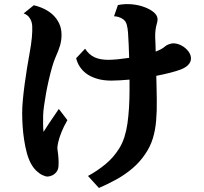

<svg xmlns="http://www.w3.org/2000/svg" viewBox="-20 -829 1000 943"><path d="M559.1 -804.2Q592.8 -811 627.4 -807.9Q662.1 -804.7 689.9 -793.9Q718.8 -783.2 736.3 -767.8Q753.9 -752.4 753.9 -733.9Q753.9 -729 752.9 -723.1Q752 -717.3 749 -708Q745.6 -696.8 743.7 -680.2Q741.7 -663.6 742.2 -644Q743.2 -628.9 743.7 -611.6Q744.1 -594.2 744.6 -575.7Q758.8 -581.1 770.8 -587.4Q782.7 -593.8 792 -602.1Q798.8 -607.9 811 -612.1Q823.2 -616.2 830.1 -616.2Q851.6 -616.2 871.8 -605.2Q892.1 -594.2 905 -577.1Q918 -560.1 918 -542Q918 -524.9 905 -511Q892.1 -497.1 868.2 -487.8Q847.7 -480 816.4 -471.9Q785.2 -463.9 747.6 -456.5Q748.5 -427.2 749 -397.9Q749.5 -368.7 750 -340.8Q751 -283.2 746.8 -235.6Q742.7 -188 730.2 -147.9Q717.8 -107.9 692.9 -71.8Q666 -32.2 630.4 -2Q594.7 28.3 553 51.5Q511.2 74.7 465.8 94.2L412.1 35.2Q458.5 10.3 499.3 -23.7Q540 -57.6 567.9 -104Q595.7 -150.4 606 -222.9Q616.2 -295.4 616.2 -386.2V-438Q592.8 -436 570.3 -434.6Q547.9 -433.1 526.9 -433.1Q485.8 -433.1 454.6 -442.9Q423.3 -452.6 401.9 -469.2Q385.3 -481.9 372.6 -500.5Q359.9 -519 354 -543L397.9 -589.8Q416 -561.5 443.8 -547.9Q471.2 -535.2 511.2 -535.2Q531.2 -535.2 558.3 -537.8Q585.4 -540.5 614.3 -544.9Q613.3 -577.6 612.1 -608.2Q610.8 -638.7 608.9 -667Q607.4 -690.4 602.5 -708Q597.7 -725.6 584 -734.9Q571.8 -743.2 560.3 -746.1Q548.8 -749 540 -749ZM146 -803.2Q173.3 -796.9 197.8 -784.9Q222.2 -772.9 241.2 -754.9Q259.8 -736.8 271 -712.9Q282.2 -689 282.2 -657.2Q282.2 -630.4 274.9 -605.5Q267.6 -580.6 252 -545.9Q244.1 -528.3 236.1 -500.2Q228 -472.2 220.2 -438.7Q212.4 -405.3 206.3 -371.6Q200.2 -337.9 196.3 -309.3Q192.4 -280.8 191.9 -262.2Q191.4 -238.8 191.7 -218.3Q191.9 -197.8 193.8 -181.2Q212.9 -211.9 233.4 -241.7Q253.9 -271.5 269 -293.9L311 -238.8Q293.5 -209 282 -180.2Q270.5 -151.4 265.6 -129.2Q260.7 -106.9 262.2 -96.2Q266.1 -68.4 267.3 -49.1Q268.6 -29.8 267.1 -11.2Q265.6 5.4 256.6 16.4Q247.6 27.3 235.6 32.7Q223.6 38.1 212.9 38.1Q203.6 38.1 188.5 31Q173.3 23.9 158 9.3Q142.6 -5.4 130.9 -27.8Q119.1 -50.3 111.3 -79.8Q103.5 -109.4 98.4 -142.6Q93.3 -175.8 91.1 -209.7Q88.9 -243.7 88.9 -274.9Q88.9 -302.2 92.3 -338.9Q95.7 -375.5 101.1 -415.8Q106.4 -456.1 112.8 -495.1Q119.1 -534.2 125 -565.9Q133.3 -610.4 136.5 -645Q139.6 -679.7 138.2 -702.1Q137.7 -712.4 134 -723.9Q130.4 -735.4 121.6 -746.1Q112.8 -756.8 96.2 -763.2Z"/></svg>

Font: BIZ UDPMincho
Style: Bold
Weight: 700
Designer: TypeBank Co., Ltd.
Foundry: Morisawa Inc.
Version: Version 1.06